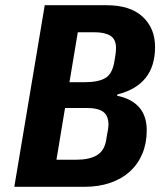

<svg xmlns="http://www.w3.org/2000/svg" viewBox="-20 -718 640 738"><path d="M152 -698H389Q480 -698 528 -654Q576 -610 576 -537Q576 -391 431 -355L430 -350Q485 -339 514.5 -306Q544 -273 544 -217Q544 -168 527.5 -128Q511 -88 480 -59.5Q449 -31 404.5 -15.5Q360 0 305 0H35ZM273 -104Q323 -104 352 -121Q381 -138 388 -179L392 -203Q394 -212 395.5 -222Q397 -232 397 -238Q397 -273 377 -288Q357 -303 312 -303H230L197 -104ZM304 -402Q357 -402 384 -417.5Q411 -433 419 -478L423 -502Q424 -507 425 -516.5Q426 -526 426 -533Q426 -567 404.5 -580.5Q383 -594 343 -594H279L247 -402Z"/></svg>

Font: IBM Plex Mono
Style: Bold Italic
Weight: 700
Italic angle: -9°
Monospace: yes
Designer: Mike Abbink, Paul van der Laan, Pieter van Rosmalen
Foundry: Bold Monday
Version: Version 2.3